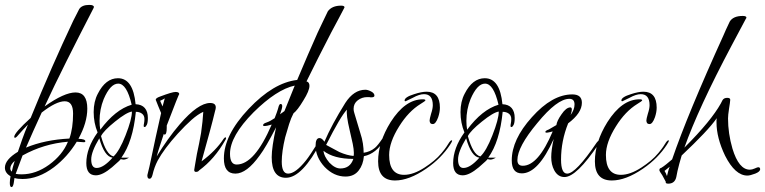

<svg xmlns="http://www.w3.org/2000/svg" viewBox="-20 -718 3120 783"><path d="M27 45Q20 45 20 28Q20 17 23 1Q0 -13 0 -34Q0 -67 53 -99Q61 -123 71 -151Q81 -179 94 -210Q85 -201 74 -189Q63 -177 49 -161Q44 -156 41 -156Q38 -156 38 -160Q38 -176 105 -237Q148 -343 191.5 -442Q235 -541 279 -634Q283 -642 289 -653.5Q295 -665 303 -681Q314 -698 344 -698Q363 -698 363 -689Q363 -688 361 -684Q300 -566 250 -466Q200 -366 162 -284Q242 -341 288 -341Q336 -341 336 -275Q336 -218 300 -152Q328 -151 328 -142Q328 -138 322 -138Q317 -138 307 -139Q297 -140 293 -140Q255 -78 200 -36Q136 12 72 12Q52 12 39 8L36 29Q33 45 27 45ZM86 -116Q163 -148 263 -153Q278 -195 278 -255Q278 -305 244 -305Q209 -305 150 -259Q131 -218 115 -182Q99 -146 86 -116ZM68 -7Q126 -7 180 -46Q235 -86 257 -140Q159 -132 72 -84L44 -9Q49 -8 55 -7.5Q61 -7 68 -7ZM28 -18Q30 -28 33 -38.5Q36 -49 40 -62Q22 -46 22 -31Q22 -24 28 -18Z M371 -3Q332 -3 332 -53Q332 -114 378 -178Q362 -217 362 -261Q362 -304 379 -336Q411 -399 461 -399Q523 -399 533 -293Q558 -292 570.5 -277.5Q583 -263 583 -237Q583 -217 578.5 -208.5Q574 -200 570 -200Q566 -200 566 -204Q566 -209 567.5 -216Q569 -223 569 -233Q569 -247 559 -254.5Q549 -262 534 -262Q522 -140 475 -75H506Q493 -67 483 -67Q481 -67 477.5 -68Q474 -69 472 -69Q474 -68 437 -36Q398 -3 371 -3ZM389 -189Q450 -271 517 -291Q497 -377 462 -377Q430 -377 403 -314Q386 -272 386 -225Q386 -206 389 -189ZM443 -80Q467 -102 492 -166Q518 -232 518 -263Q496 -260 449 -222Q403 -185 392 -163Q413 -87 443 -80ZM374 -33Q402 -33 439 -75Q406 -79 385 -154Q352 -99 352 -68Q352 -33 374 -33Z M590 11Q581 11 581 -2V-4Q585 -18 589.5 -39Q594 -60 600 -88Q606 -116 615 -158.5Q624 -201 637 -257L625 -286Q620 -299 617.5 -305Q615 -311 615 -311Q615 -318 632 -324Q682 -343 696 -343Q711 -343 711 -334Q711 -334 711 -334Q710 -337 660 -206V-197Q660 -169 651 -169Q650 -169 648 -172Q640 -147 632.5 -124.5Q625 -102 619 -80Q641 -116 664.5 -149Q688 -182 713 -211Q788 -298 837 -298Q860 -298 860 -280Q860 -274 857 -265Q849 -231 835 -179.5Q821 -128 802 -60Q860 -103 892 -152Q897 -158 899 -158Q902 -158 902 -154Q902 -152 899 -147Q855 -69 792 -23Q788 -17 779 -17Q772 -17 772 -25Q772 -27 775 -43.5Q778 -60 783 -90Q788 -112 792 -133Q796 -154 800 -176Q807 -225 809 -262Q787 -252 761.5 -229.5Q736 -207 705 -173Q677 -142 656.5 -114.5Q636 -87 623 -63Q609 -36 602 -5Q598 11 590 11ZM643 -284 652 -317Q647 -313 633 -307Z M1146 7Q1088 7 1088 -77Q1088 -118 1106 -199Q1064 -117 1039 -84Q986 -10 940 -10Q893 -10 893 -72Q893 -167 994 -274Q1095 -381 1192 -392Q1214 -445 1235 -493Q1256 -541 1275 -584Q1283 -601 1293.5 -623Q1304 -645 1317 -672Q1334 -695 1371 -695Q1385 -695 1385 -688Q1385 -688 1383 -684Q1375 -668 1361.5 -643Q1348 -618 1331 -586Q1304 -534 1278.5 -483.5Q1253 -433 1230 -386Q1242 -383 1242 -368Q1242 -348 1217 -308Q1193 -268 1177 -256Q1167 -237 1159 -212Q1151 -187 1143 -158Q1136 -129 1132.5 -104Q1129 -79 1129 -59Q1129 -10 1155 -10Q1185 -10 1228 -64Q1242 -81 1282 -145Q1287 -151 1289 -151Q1292 -151 1292 -148Q1292 -148 1290 -142Q1213 7 1146 7ZM945 -47Q1018 -47 1088 -210Q1069 -204 1057 -204Q1053 -204 1053 -208Q1053 -214 1067 -218.5Q1081 -223 1100 -236Q1104 -246 1108.5 -258.5Q1113 -271 1117 -286Q1120 -294 1124 -294Q1131 -294 1131 -285Q1131 -276 1122 -252L1140 -265L1182 -369Q1108 -353 1014 -260Q918 -163 918 -91Q918 -47 945 -47Z M1389 2Q1342 2 1304 -37Q1267 -77 1267 -124Q1267 -155 1283 -155Q1293 -155 1303 -140Q1333 -210 1388 -298Q1423 -352 1470 -352Q1480 -352 1493.5 -345Q1507 -338 1507 -328Q1507 -321 1494 -321Q1493 -321 1491 -321Q1489 -321 1486 -322H1478Q1456 -322 1439 -309Q1422 -296 1422 -274Q1422 -266 1425 -257L1449 -177Q1457 -153 1460 -132.5Q1463 -112 1463 -95Q1490 -99 1509 -115Q1521 -125 1541 -155Q1544 -159 1547 -159Q1550 -159 1550 -155Q1550 -154 1548 -148Q1514 -91 1464 -81Q1461 -46 1443 -23Q1424 2 1389 2ZM1422 -82Q1423 -86 1423 -89Q1423 -92 1423 -96Q1423 -109 1418.5 -131.5Q1414 -154 1406 -187Q1391 -250 1395 -271Q1369 -244 1310 -127Q1329 -117 1342.5 -109.5Q1356 -102 1364 -98Q1380 -91 1394.5 -87Q1409 -83 1422 -82ZM1368 -31Q1408 -31 1421 -70Q1341 -70 1299 -103Q1301 -81 1323 -55Q1346 -31 1368 -31Z M1745 -212Q1732 -212 1732 -227Q1732 -233 1738 -254Q1745 -275 1745 -289Q1745 -334 1709 -334Q1690 -334 1663 -319Q1635 -305 1634 -305Q1630 -305 1630 -308Q1630 -322 1669 -334Q1699 -344 1720 -344Q1774 -344 1774 -279Q1774 -261 1767 -240Q1757 -212 1745 -212ZM1591 18Q1522 18 1522 -60Q1522 -138 1573 -220Q1632 -313 1704 -313Q1715 -313 1715 -309Q1715 -306 1695 -294Q1646 -264 1608 -203Q1567 -138 1567 -86Q1567 -5 1628 -5Q1666 -5 1712 -35Q1732 -48 1749.5 -62.5Q1767 -77 1781 -94Q1786 -100 1793 -109Q1800 -118 1808 -131Q1817 -146 1822 -146Q1822 -146 1824 -144Q1824 -141 1815 -127Q1798 -101 1774 -76.5Q1750 -52 1718 -30Q1648 18 1591 18Z M1867 -3Q1828 -3 1828 -53Q1828 -114 1874 -178Q1858 -217 1858 -261Q1858 -304 1875 -336Q1907 -399 1957 -399Q2019 -399 2029 -293Q2054 -292 2066.5 -277.5Q2079 -263 2079 -237Q2079 -217 2074.5 -208.5Q2070 -200 2066 -200Q2062 -200 2062 -204Q2062 -209 2063.5 -216Q2065 -223 2065 -233Q2065 -247 2055 -254.5Q2045 -262 2030 -262Q2018 -140 1971 -75H2002Q1989 -67 1979 -67Q1977 -67 1973.5 -68Q1970 -69 1968 -69Q1970 -68 1933 -36Q1894 -3 1867 -3ZM1885 -189Q1946 -271 2013 -291Q1993 -377 1958 -377Q1926 -377 1899 -314Q1882 -272 1882 -225Q1882 -206 1885 -189ZM1939 -80Q1963 -102 1988 -166Q2014 -232 2014 -263Q1992 -260 1945 -222Q1899 -185 1888 -163Q1909 -87 1939 -80ZM1870 -33Q1898 -33 1935 -75Q1902 -79 1881 -154Q1848 -99 1848 -68Q1848 -33 1870 -33Z M2282 4Q2255 4 2240 -24Q2228 -47 2228 -77Q2228 -92 2230.5 -110.5Q2233 -129 2238 -151Q2175 -11 2108 -11Q2067 -11 2067 -64Q2067 -149 2149 -240Q2232 -333 2314 -333Q2353 -333 2353 -299Q2353 -257 2297 -215Q2268 -143 2268 -67Q2268 -10 2293 -10Q2328 -10 2413 -136Q2419 -144 2422 -144Q2425 -144 2425 -140Q2425 -135 2421 -130Q2331 4 2282 4ZM2112 -42Q2175 -42 2234 -182Q2226 -180 2219.5 -178.5Q2213 -177 2208 -177Q2204 -177 2204 -180Q2204 -185 2218 -190L2249 -208Q2251 -225 2270 -252Q2289 -280 2306 -280Q2312 -280 2312 -271Q2312 -264 2307 -249Q2323 -271 2323 -292Q2323 -315 2302 -315Q2252 -315 2171 -216Q2090 -119 2090 -65Q2090 -42 2112 -42Z M2629 -212Q2616 -212 2616 -227Q2616 -233 2622 -254Q2629 -275 2629 -289Q2629 -334 2593 -334Q2574 -334 2547 -319Q2519 -305 2518 -305Q2514 -305 2514 -308Q2514 -322 2553 -334Q2583 -344 2604 -344Q2658 -344 2658 -279Q2658 -261 2651 -240Q2641 -212 2629 -212ZM2475 18Q2406 18 2406 -60Q2406 -138 2457 -220Q2516 -313 2588 -313Q2599 -313 2599 -309Q2599 -306 2579 -294Q2530 -264 2492 -203Q2451 -138 2451 -86Q2451 -5 2512 -5Q2550 -5 2596 -35Q2616 -48 2633.5 -62.5Q2651 -77 2665 -94Q2670 -100 2677 -109Q2684 -118 2692 -131Q2701 -146 2706 -146Q2706 -146 2708 -144Q2708 -141 2699 -127Q2682 -101 2658 -76.5Q2634 -52 2602 -30Q2532 18 2475 18Z M2705 31Q2693 31 2695 23Q2692 17 2681 -3Q2669 -20 2669 -24Q2669 -32 2676 -33Q2686 -39 2697 -48Q2708 -57 2721 -68Q2784 -252 2930 -573Q2934 -583 2940.5 -597Q2947 -611 2956 -630Q2970 -653 3009 -653Q3024 -653 3024 -646Q3024 -644 3022 -642L2964 -533Q2895 -403 2847 -299Q2799 -195 2771 -116Q2827 -172 2863.5 -216.5Q2900 -261 2919 -295Q2921 -300 2926.5 -309.5Q2932 -319 2946 -319Q2958 -319 2958 -311Q2958 -306 2956.5 -297Q2955 -288 2953 -274Q2951 -261 2950 -251.5Q2949 -242 2949 -235Q2949 -174 2967 -112Q2993 -26 3038 -26Q3047 -26 3058 -31Q3069 -36 3072 -36Q3080 -36 3080 -28Q3080 -18 3060 -10Q3039 -2 3028 -2Q2978 -2 2937 -83Q2902 -156 2902 -219Q2902 -224 2902 -228Q2902 -232 2903 -236Q2885 -210 2849 -172Q2813 -134 2760 -84Q2755 -67 2750.5 -51Q2746 -35 2743 -21L2738 4Q2732 31 2705 31ZM2700 0Q2702 -8 2704.5 -18Q2707 -28 2711 -38L2690 -21Q2695 -14 2700 0Z"/></svg>

Font: Love Light
Style: Regular
Weight: 400
Designer: Robert E. Leuschke
Foundry: Robert E. Leuschke
Version: Version 1.010; ttfautohint (v1.8.3)